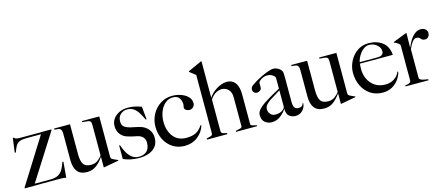

<svg xmlns="http://www.w3.org/2000/svg" viewBox="-50 -1264 4166 1806"><g transform="rotate(-15 2033.5 -361.5)"><path d="M415 3Q414 1 404 0Q394 -1 382 -1.5Q370 -2 364 -2H253Q215 -2 180 -2Q144 -1 107 -1H21V-8L300 -453H165Q118 -453 93 -443.5Q68 -434 54.5 -411Q41 -388 27 -348L17 -350L35 -488L44 -489Q50 -480 61.5 -475.5Q73 -471 103 -471Q113 -471 136 -471Q159 -471 189 -471Q219 -471 248 -471Q277 -471 299 -471Q321 -471 328 -472Q362 -472 405 -472V-463L123 -19H274Q324 -19 353 -35.5Q382 -52 398.5 -82Q415 -112 427 -150L437 -149L424 3Z M629 3Q565 3 534.5 -35Q504 -73 504 -146V-401Q504 -439 490 -450Q483 -456 469 -458Q455 -460 433 -462V-473H588V-182Q588 -116 608 -84.5Q628 -53 683 -53Q720 -53 745.5 -71.5Q771 -90 790 -115V-400Q790 -410 789 -426.5Q788 -443 780 -449Q770 -457 748.5 -458.5Q727 -460 705 -462V-473H873V-78Q873 -63 887 -55Q896 -50 911.5 -43Q927 -36 939 -31V-25L797 1H790V-100L789 -101Q763 -61 723.5 -29Q684 3 629 3Z M1138 2Q1051 2 983 -29V-161H991Q1003 -125 1021.5 -90.5Q1040 -56 1068 -33Q1096 -10 1138 -10Q1186 -10 1214.5 -37.5Q1243 -65 1243 -122Q1243 -153 1223.5 -173.5Q1204 -194 1170 -201Q1143 -206 1118 -212Q1093 -218 1073 -225Q1035 -238 1011.5 -270Q988 -302 988 -347Q988 -388 1010.5 -418.5Q1033 -449 1069.5 -466Q1106 -483 1149 -483Q1191 -483 1223 -475.5Q1255 -468 1284 -457L1296 -333L1288 -331Q1269 -371 1250 -402Q1231 -433 1205 -451Q1179 -469 1141 -469Q1105 -469 1077.5 -444.5Q1050 -420 1050 -376Q1050 -339 1071 -323Q1092 -307 1124 -299Q1134 -297 1152.5 -293Q1171 -289 1189 -285Q1207 -281 1217 -278Q1262 -267 1293.5 -232Q1325 -197 1325 -146Q1325 -94 1299.5 -61.5Q1274 -29 1231.5 -13.5Q1189 2 1138 2Z M1579 3Q1514 3 1464 -29.5Q1414 -62 1386 -117.5Q1358 -173 1358 -242Q1358 -306 1387.5 -361Q1417 -416 1468 -449.5Q1519 -483 1584 -483Q1627 -483 1668 -469Q1709 -455 1735.5 -428.5Q1762 -402 1762 -364Q1762 -343 1746.5 -327.5Q1731 -312 1710 -312Q1693 -312 1677.5 -321.5Q1662 -331 1662 -347Q1662 -355 1664.5 -363Q1667 -371 1667 -381Q1666 -418 1647 -442.5Q1628 -467 1586 -467Q1544 -467 1511.5 -439Q1479 -411 1461 -365.5Q1443 -320 1443 -268Q1443 -179 1488 -122.5Q1533 -66 1613 -66Q1675 -66 1711 -86.5Q1747 -107 1771 -147L1779 -143Q1760 -79 1706.5 -38Q1653 3 1579 3Z M1795 0V-10Q1815 -15 1835 -21Q1855 -27 1855 -46V-614L1797 -659V-665L1931 -726H1936V-369Q1955 -401 1990 -428Q2025 -455 2065.5 -468.5Q2106 -482 2142.5 -474Q2179 -466 2202 -429.5Q2225 -393 2225 -319V-37Q2225 -24 2243 -19Q2261 -14 2284 -9V0H2078V-9Q2101 -14 2121 -19Q2141 -24 2141 -38V-319Q2141 -364 2120 -390Q2099 -416 2067 -421.5Q2035 -427 2000 -410.5Q1965 -394 1938 -352V-48Q1938 -25 1956 -20Q1974 -15 1994 -10V0Z M2660 1Q2626 1 2599.5 -19Q2573 -39 2573 -89L2571 -90Q2551 -58 2514 -29Q2477 0 2427 0Q2391 0 2362.5 -22.5Q2334 -45 2334 -94Q2334 -123 2357 -148Q2380 -173 2411.5 -194Q2443 -215 2471 -231Q2485 -240 2506 -251.5Q2527 -263 2546 -273Q2565 -283 2573 -288V-391Q2573 -405 2551 -421Q2529 -437 2495 -437Q2476 -437 2456.5 -428.5Q2437 -420 2423.5 -408Q2410 -396 2410 -386V-341Q2410 -327 2395.5 -316Q2381 -305 2364 -305Q2348 -305 2336.5 -316.5Q2325 -328 2325 -343Q2325 -367 2344.5 -381.5Q2364 -396 2384 -408Q2414 -426 2449 -443Q2484 -460 2516 -471.5Q2548 -483 2567 -483Q2593 -483 2616 -469.5Q2639 -456 2649 -436Q2653 -429 2654 -411.5Q2655 -394 2655 -377V-138Q2655 -92 2669.5 -78Q2684 -64 2704 -64Q2727 -64 2738 -73.5Q2749 -83 2753 -98H2759Q2757 -58 2729 -28.5Q2701 1 2660 1ZM2478 -61Q2504 -61 2524 -67Q2544 -73 2561 -90Q2573 -101 2573 -118V-272Q2550 -256 2523 -240.5Q2496 -225 2470.5 -208Q2445 -191 2429 -172Q2413 -153 2413 -129Q2413 -103 2431 -82Q2449 -61 2478 -61Z M2938 3Q2874 3 2843.5 -35Q2813 -73 2813 -146V-401Q2813 -439 2799 -450Q2792 -456 2778 -458Q2764 -460 2742 -462V-473H2897V-182Q2897 -116 2917 -84.5Q2937 -53 2992 -53Q3029 -53 3054.5 -71.5Q3080 -90 3099 -115V-400Q3099 -410 3098 -426.5Q3097 -443 3089 -449Q3079 -457 3057.5 -458.5Q3036 -460 3014 -462V-473H3182V-78Q3182 -63 3196 -55Q3205 -50 3220.5 -43Q3236 -36 3248 -31V-25L3106 1H3099V-100L3098 -101Q3072 -61 3032.5 -29Q2993 3 2938 3Z M3510 1Q3441 1 3390.5 -32.5Q3340 -66 3312 -123Q3284 -180 3284 -251Q3284 -309 3311 -362.5Q3338 -416 3385.5 -449.5Q3433 -483 3496 -483Q3576 -483 3630 -442Q3684 -401 3690 -318H3369L3367 -278Q3364 -220 3386 -171.5Q3408 -123 3450.5 -94.5Q3493 -66 3553 -66Q3603 -66 3640.5 -91.5Q3678 -117 3690 -154L3698 -152Q3691 -116 3666.5 -80.5Q3642 -45 3602 -22Q3562 1 3510 1ZM3371 -332H3526Q3541 -332 3558 -333Q3575 -334 3584 -340Q3593 -346 3598.5 -354Q3604 -362 3604 -376Q3604 -413 3572 -439.5Q3540 -466 3497 -466Q3471 -466 3449 -451.5Q3427 -437 3410.5 -415Q3394 -393 3384 -370.5Q3374 -348 3371 -332Z M3729 0V-10Q3752 -12 3768.5 -19Q3785 -26 3785 -42V-380Q3785 -394 3772.5 -402.5Q3760 -411 3754 -415Q3748 -419 3742 -421.5Q3736 -424 3730 -426V-432L3861 -483H3867L3865 -344H3867Q3874 -362 3886 -385.5Q3898 -409 3915.5 -431.5Q3933 -454 3955.5 -468.5Q3978 -483 4007 -483Q4032 -483 4049.5 -468Q4067 -453 4067 -430Q4067 -408 4054 -393.5Q4041 -379 4024 -379Q4002 -379 3992 -388Q3982 -397 3973 -406Q3964 -415 3945 -415Q3928 -415 3913.5 -400.5Q3899 -386 3887.5 -365Q3876 -344 3868 -324V-48Q3868 -34 3883 -26.5Q3898 -19 3918 -16Q3938 -13 3953 -10V0Z"/></g></svg>

Font: Mulat Addis
Style: Regular
Weight: 400
Designer: Fasil fikreab
Version: Version 1.001; ttfautohint (v1.8.3)